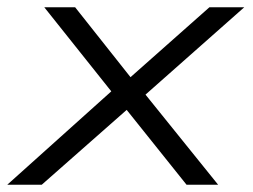

<svg xmlns="http://www.w3.org/2000/svg" viewBox="-30 -509 696 529"><path d="M-10 0 293 -272 296 -233 92 -489H177L337 -287H319L547 -489H643L357 -236L355 -268L571 0H484L312 -215H329L85 0Z"/></svg>

Font: Nunito Sans 10pt Expanded Light
Style: Italic
Weight: 300
Width: 7
Italic angle: -9°
Designer: Vernon Adams
Foundry: Vernon Adams
Version: Version 3.101;gftools[0.9.27]